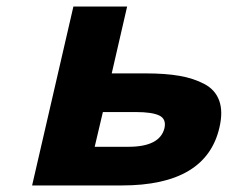

<svg xmlns="http://www.w3.org/2000/svg" viewBox="-20 -566 695 586"><path d="M321 -342H425Q485 -342 528 -334.5Q571 -327 604 -309.5Q637 -292 649 -259Q661 -226 650 -178Q610 0 352 0H78L204 -546H368ZM372 -118Q468 -118 482 -175Q488 -203 466 -213.5Q444 -224 395 -224H294L269 -118Z"/></svg>

Font: Passageway
Style: BdIt
Weight: 700
Foundry: Ascender Corporation
Version: Version 1.11